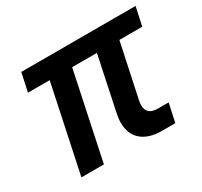

<svg xmlns="http://www.w3.org/2000/svg" viewBox="-120 -712 920 873"><g transform="rotate(-30 340.0 -276.0)"><path d="M356 -126Q356 -148 362 -175L421 -455H291L195 0H77L173 -455H59L80 -552H680L659 -455H539L479 -173Q476 -160 476 -148Q476 -97 535 -97H591L570 0H500Q432 0 394 -32.5Q356 -65 356 -126Z"/></g></svg>

Font: Azeret Mono Medium
Style: Italic
Weight: 500
Italic angle: -12°
Designer: Martin Vácha
Foundry: Displaay
Version: Version 1.000; Glyphs 3.0.3, build 3074